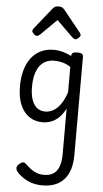

<svg xmlns="http://www.w3.org/2000/svg" viewBox="-78 -884 754 1407"><g transform="rotate(5 299.0 -180.5)"><path d="M290 478Q225 478 175.5 452.5Q126 427 98 392Q89 379 89.5 365Q90 351 109 335Q127 321 138 322Q149 323 162 337Q194 368 225 384Q256 400 294 400Q334 400 361.5 383.5Q389 367 403.5 330.5Q418 294 418 234V-98Q395 -54 367.5 -29Q340 -4 310.5 6.5Q281 17 251 17Q195 17 153 -11Q111 -39 87 -94Q63 -149 63 -232Q63 -284 72.5 -328.5Q82 -373 101 -408.5Q120 -444 147 -468.5Q174 -493 209 -506Q244 -519 287 -519Q320 -519 353.5 -510Q387 -501 418 -485V-489Q418 -502 428 -508.5Q438 -515 460 -515Q482 -515 493 -508.5Q504 -502 504 -489V238Q504 318 478 371.5Q452 425 404.5 451.5Q357 478 290 478ZM263 -63Q294 -63 322.5 -79Q351 -95 375.5 -129.5Q400 -164 418 -219V-405Q387 -425 357 -432.5Q327 -440 297 -440Q270 -440 247.5 -432Q225 -424 207 -407.5Q189 -391 176.5 -366.5Q164 -342 157.5 -309.5Q151 -277 151 -235Q151 -184 163 -145Q175 -106 200 -84.5Q225 -63 263 -63ZM153 -610Q143 -610 130.5 -622Q118 -634 118 -644Q118 -647 119 -650Q120 -653 124 -660L251 -819Q257 -826 266.5 -832.5Q276 -839 295 -839Q314 -839 323 -832.5Q332 -826 338 -819L466 -660Q471 -653 472 -650Q473 -647 473 -644Q473 -634 460 -622Q447 -610 438 -610Q431 -610 425 -613.5Q419 -617 413 -623L295 -739L178 -623Q171 -617 165 -613.5Q159 -610 153 -610Z"/></g></svg>

Font: Playwrite IT Trad
Style: Regular
Weight: 400
Designer: Veronika Burian, José Scaglione
Foundry: TypeTogether
Version: Version 1.002